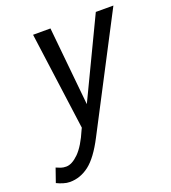

<svg xmlns="http://www.w3.org/2000/svg" viewBox="-213 -612 802 903"><g transform="rotate(-20 188.0 -160.0)"><path d="M-82 177 -58 108Q-47 113 -35.5 117Q-24 121 -9 121Q20 121 53.5 88Q87 55 118 -18L122 -26L56 -515H143L182 -122L370 -515H458L169 40Q124 127 79.5 161Q35 195 -17 195Q-33 195 -50.5 189.5Q-68 184 -82 177Z"/></g></svg>

Font: Radio Canada Condensed
Style: Italic
Weight: 400
Width: 3
Italic angle: -12°
Designer: Charles Daoud, Etienne Aubert Bonn, Alexandre Saumier Demers, Jacques Le Bailly
Foundry: Radio-Canada
Version: Version 2.104; ttfautohint (v1.8.4.7-5d5b);gftools[0.9.28.de